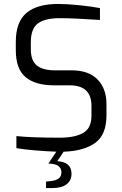

<svg xmlns="http://www.w3.org/2000/svg" viewBox="-20 -762 618 972"><path d="M519 -235V-178Q519 -79 461 -38Q403 3 302 6L270 54Q342 58 342 118Q342 152 317 171Q292 190 246 190H213V157L235 155Q263 152 277 141.5Q291 131 291 110Q291 91 276.5 79Q262 67 225 66L265 6Q214 4 154.5 -1Q95 -6 63 -12V-73Q141 -65 283 -65Q359 -65 401 -89Q443 -113 443 -176V-226Q443 -330 333 -330H254Q159 -330 109.5 -371.5Q60 -413 60 -508V-550Q60 -651 114 -696.5Q168 -742 274 -742Q319 -742 382.5 -735.5Q446 -729 486 -721V-661Q351 -670 282 -670Q208 -670 172 -643.5Q136 -617 136 -547V-513Q136 -455 166.5 -430.5Q197 -406 257 -406H342Q429 -406 474 -359.5Q519 -313 519 -235Z"/></svg>

Font: Exo
Style: Regular
Weight: 400
Designer: Natanael Gama
Foundry: Natanael Gama
Version: Version 1.500; ttfautohint (v1.6)